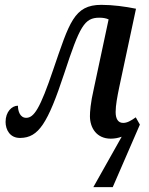

<svg xmlns="http://www.w3.org/2000/svg" viewBox="-20 -562 616 792"><path d="M482 2 365 210H445L557 -48L540 -78C519 -63 504 -55 488 -55C467 -55 457 -72 457 -100C457 -128 464 -164 472 -203L541 -526C497 -535 445 -542 398 -542C285 -542 266 -468 200 -276C145 -113 120 -76 88 -76C63 -76 54 -103 54 -126C29 -126 3 -101 3 -59C3 -27 21 8 64 7C139 6 177 -53 245 -259C309 -454 328 -489 390 -489C404 -489 417 -487 428 -482L367 -196C353 -136 351 -99 351 -83C351 -34 379 10 437 10C453 10 468 7 482 2Z"/></svg>

Font: Noto Serif Condensed Medium
Style: Italic
Weight: 500
Width: 3
Italic angle: -12°
Designer: Monotype Design Team
Foundry: Monotype Imaging Inc.
Version: Version 2.013